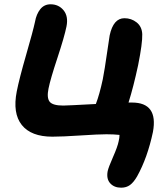

<svg xmlns="http://www.w3.org/2000/svg" viewBox="-20 -685 782 895"><path d="M544.9 189.9Q512.2 189.9 493.7 169.4Q475.1 148.9 481.9 112.8Q485.4 95.7 506.8 47.1Q528.3 -1.5 533.2 -26.9Q537.1 -42.5 537.1 -56.2Q509.8 -59.1 476.1 -59.1Q439 -59.1 354.5 -53.5Q270 -47.9 224.1 -47.9Q125 -47.9 81.5 -102.5Q38.1 -157.2 58.1 -258.8Q69.8 -318.4 101.8 -429.2Q133.8 -540 143.1 -583Q149.4 -619.1 167.7 -642.1Q186 -665 215.8 -665Q253.4 -665 276.4 -637Q299.3 -608.9 290 -562Q280.3 -513.7 247.6 -414.8Q214.8 -315.9 206.1 -272Q197.3 -229 211.4 -210.9Q225.6 -192.9 274.9 -192.9Q291.5 -192.9 426.8 -200.2Q443.8 -244.1 459 -314.9Q468.3 -362.8 478.5 -435.3Q488.8 -507.8 491.2 -520Q508.3 -600.1 560.1 -600.1Q592.3 -600.1 616.9 -580.6Q641.6 -561 643.1 -525.9Q644.5 -484.4 624 -381.8Q602.1 -279.8 579.1 -207H595.2Q718.3 -207 692.9 -69.8Q667.5 50.3 619.1 137.2Q603 165 585.9 177.5Q568.8 189.9 544.9 189.9Z"/></svg>

Font: Shantell Sans Irregular Bouncy
Style: Bold Italic
Weight: 700
Italic angle: -11.31°
Designer: Stephen Nixon, Anya Danilova, Shantell Martin
Foundry: Arrow Type
Version: Version 1.006;[9816181b4]